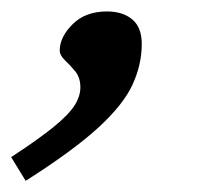

<svg xmlns="http://www.w3.org/2000/svg" viewBox="-98 -148 386 344"><path d="M-78 133.5Q-29 101.5 -2 79.5Q25 57.5 35.5 41Q46 24.5 46 8.5Q46 -9 36.8 -20.2Q27.5 -31.5 18.2 -40.2Q9 -49 9 -57.5Q9 -81.5 32 -104.5Q55 -127.5 93.5 -127.5Q122 -127.5 139 -113.2Q156 -99 156 -69Q156 -32.5 139.5 3.5Q123 39.5 78 80.8Q33 122 -52 176Z"/></svg>

Font: Newsreader 6pt
Style: Italic
Weight: 400
Italic angle: -17°
Designer: Hugues Gentile
Foundry: Production Type
Version: Version 1.003; ttfautohint (v1.8.3)